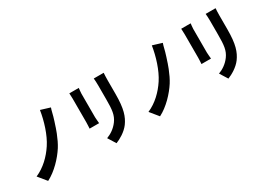

<svg xmlns="http://www.w3.org/2000/svg" viewBox="-22 -1548 3243 2378"><g transform="rotate(-30 1600.0 -359.5)"><path d="M492 -252C521 -298 547 -353 570 -411L574 -421C582 -442 590 -463 597 -484L600 -494C615 -538 629 -581 640 -620C650 -652 657 -696 671 -732L537 -773C515 -630 462 -457 385 -341C314 -233 213 -133 89 -80L186 39C309 -23 424 -146 492 -252Z M1354 -87C1413 -169 1447 -263 1447 -478V-676C1447 -716 1449 -749 1451 -777H1309C1312 -749 1314 -716 1314 -676V-479C1314 -328 1307 -255 1253 -181C1205 -116 1144 -77 1083 -54L1153 58C1212 35 1301 -15 1354 -87ZM1083 -353V-691C1083 -723 1089 -746 1090 -769H955C957 -746 958 -710 958 -691V-354C958 -324 955 -284 954 -265H1090C1089 -288 1083 -328 1083 -353Z M2092 -252C2121 -298 2147 -353 2170 -411L2174 -421C2182 -442 2190 -463 2197 -484L2200 -494C2215 -538 2229 -581 2240 -620C2250 -652 2257 -696 2271 -732L2137 -773C2115 -630 2062 -457 1985 -341C1914 -233 1813 -133 1689 -80L1786 39C1909 -23 2024 -146 2092 -252Z M2954 -87C3013 -169 3047 -263 3047 -478V-676C3047 -716 3049 -749 3051 -777H2909C2912 -749 2914 -716 2914 -676V-479C2914 -328 2907 -255 2853 -181C2805 -116 2744 -77 2683 -54L2753 58C2812 35 2901 -15 2954 -87ZM2683 -353V-691C2683 -723 2689 -746 2690 -769H2555C2557 -746 2558 -710 2558 -691V-354C2558 -324 2555 -284 2554 -265H2690C2689 -288 2683 -328 2683 -353Z"/></g></svg>

Font: Glow Sans TC Compressed
Style: Bold
Weight: 700
Width: 2
Designer: Ryoko NISHIZUKA (kana, bopomofo & ideographs); Paul D. Hunt (Latin, Greek & Cyrillic); Sandoll Communications, Soo-young
Version: Version 0.93